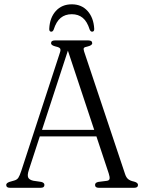

<svg xmlns="http://www.w3.org/2000/svg" viewBox="-20 -892 685 912"><path d="M191 -13.5Q191 0 173.5 0H27Q9.5 0 9.5 -13.5Q9.5 -22.5 25 -28L47.5 -34.5Q60.5 -38 67 -47.5Q73.5 -57 81.5 -81.5L264.5 -641.5Q269.5 -655.5 265.5 -661.5Q261.5 -667.5 245 -671Q222.5 -676.5 222.5 -686.5Q222.5 -700 240.5 -700H400Q418 -700 418 -686.5Q418 -676.5 395.5 -671Q381.5 -668.5 378.5 -664Q375.5 -659.5 379.5 -647.5L574 -65.5Q579.5 -48.5 589.2 -40.8Q599 -33 616.5 -29.5Q635.5 -24.5 635.5 -13.5Q635.5 0 617.5 0H449Q431.5 0 431.5 -13.5Q431.5 -25 447.5 -28L487 -33Q499 -34.5 500.5 -42.8Q502 -51 496.5 -68L438 -244H169L117 -84.5Q109 -60.5 113.8 -49.2Q118.5 -38 138 -33.5L175.5 -28Q191 -24.5 191 -13.5ZM179.5 -275H427.5L302.5 -651.5ZM321 -824.5Q289.5 -824.5 268.2 -807Q247 -789.5 235 -751.5Q231 -741.5 223.5 -741.5Q213 -741.5 214 -756Q216.5 -808 245.2 -839.8Q274 -871.5 321 -871.5Q367.5 -871.5 396 -839.8Q424.5 -808 427.5 -756Q428.5 -741.5 417.5 -741.5Q410.5 -741.5 406 -751.5Q394 -790 373 -807.2Q352 -824.5 321 -824.5Z"/></svg>

Font: Fraunces 72pt Soft Light
Style: Regular
Weight: 300
Version: Version 1.000;[b76b70a41]